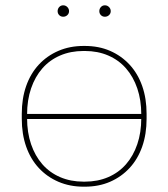

<svg xmlns="http://www.w3.org/2000/svg" viewBox="-20 -698 634 723"><path d="M295 5H299Q352 5 394.5 -13.5Q437 -32 468 -65.5Q499 -99 515.5 -146Q532 -193 532 -251V-269Q532 -327 515.5 -374Q499 -421 468 -454.5Q437 -488 394.5 -506.5Q352 -525 299 -525H295Q243 -525 200 -506.5Q157 -488 126 -454.5Q95 -421 78.5 -374Q62 -327 62 -269V-251Q62 -193 78.5 -146Q95 -99 126 -65.5Q157 -32 200 -13.5Q243 5 295 5ZM294 -14Q246 -14 206.5 -31Q167 -48 139.5 -79.5Q112 -111 97 -155Q82 -199 82 -253V-267Q82 -321 97 -365Q112 -409 139.5 -440.5Q167 -472 206.5 -489Q246 -506 294 -506H300Q348 -506 387.5 -489Q427 -472 454.5 -440.5Q482 -409 497 -365Q512 -321 512 -267V-253Q512 -199 497 -155Q482 -111 454.5 -79.5Q427 -48 387.5 -31Q348 -14 300 -14ZM76 -269V-250H520V-269ZM218 -635Q227 -635 233.5 -641Q240 -647 240 -656Q240 -665 233.5 -671.5Q227 -678 218 -678Q209 -678 203 -671.5Q197 -665 197 -656Q197 -647 203 -641Q209 -635 218 -635ZM375 -635Q384 -635 390.5 -641Q397 -647 397 -656Q397 -665 390.5 -671.5Q384 -678 375 -678Q366 -678 360 -671.5Q354 -665 354 -656Q354 -647 360 -641Q366 -635 375 -635Z"/></svg>

Font: Fixel Variable
Style: Regular
Weight: 100
Width: 3
Designer: AlfaBravo + MacPaw
Foundry: Kyrylo Tkachov, Marchela Mozhyna, Serhii Makarenko, Maria Weinstein, Zakhar Kryvoshyya
Version: Version 1.211